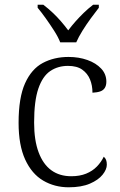

<svg xmlns="http://www.w3.org/2000/svg" viewBox="-20 -786 512 816"><path d="M272 10Q212 10 163.5 -18.5Q115 -47 87 -108Q59 -169 59 -264Q59 -371 86.5 -432Q114 -493 162 -518.5Q210 -544 271 -544Q315 -544 351.5 -531Q388 -518 410 -494.5Q432 -471 432 -439Q432 -423 425.5 -412.5Q419 -402 406 -397.5Q393 -393 373 -392Q373 -423 362.5 -448.5Q352 -474 329.5 -490Q307 -506 269 -506Q226 -506 193.5 -484Q161 -462 143 -409.5Q125 -357 125 -265Q125 -190 144 -139Q163 -88 198 -62.5Q233 -37 283 -37Q319 -37 346 -48Q373 -59 391.5 -78Q410 -97 421 -120Q428 -114 431 -106Q434 -98 434 -86Q434 -66 416 -43.5Q398 -21 362 -5.5Q326 10 272 10ZM236 -606Q227 -629 210 -655.5Q193 -682 174.5 -708Q156 -734 140 -753V-766H164Q186 -749 204.5 -731.5Q223 -714 239 -695.5Q255 -677 270 -657Q285 -677 301.5 -695.5Q318 -714 336 -731.5Q354 -749 376 -766H400V-753Q385 -734 366 -708Q347 -682 330.5 -655.5Q314 -629 304 -606Z"/></svg>

Font: Noto Serif Thai Light
Style: Regular
Weight: 300
Version: Version 2.001